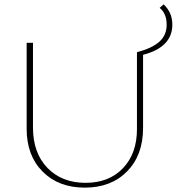

<svg xmlns="http://www.w3.org/2000/svg" viewBox="-20 -854 809 879"><path d="M769 -741Q769 -638 635 -603V-268Q635 -144 562 -69.5Q489 5 368 5Q248 5 175 -68.5Q102 -142 102 -264V-658H131V-270Q131 -154 197 -85.5Q263 -17 372 -17Q479 -17 543 -84Q607 -151 607 -263V-615Q676 -633 709.5 -663Q743 -693 743 -741Q743 -792 711 -818L729 -834Q769 -797 769 -741Z"/></svg>

Font: EauTestInfant Extralight
Style: Regular
Weight: 250
Designer: Christian Thalmann (Catharsis Fonts)
Version: Version 0.001;PS 000.001;hotconv 1.0.88;makeotf.lib2.5.64775